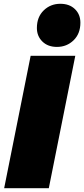

<svg xmlns="http://www.w3.org/2000/svg" viewBox="-20 -995 445 1015"><path d="M2 0 142 -700H378L238 0ZM281 -747Q233 -747 204 -775.5Q175 -804 175 -847Q175 -905 211 -940Q247 -975 299 -975Q347 -975 376 -947Q405 -919 405 -875Q405 -817 369 -782Q333 -747 281 -747Z"/></svg>

Font: Montserrat Black
Style: Italic
Weight: 900
Italic angle: -11.3°
Designer: Julieta Ulanovsky
Foundry: Julieta Ulanovsky
Version: Version 9.000; ttfautohint (v1.8.4.7-5d5b)